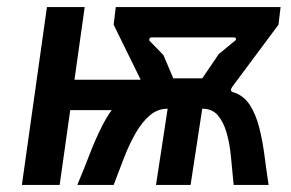

<svg xmlns="http://www.w3.org/2000/svg" viewBox="-20 -524 824 544"><path d="M42 0 113 -504H220L191 -298H410L397 -212H179L149 0ZM199 0Q216 -40 233 -84.5Q250 -129 270 -168.5Q290 -208 315.5 -235Q341 -262 374 -267Q384 -269 386.5 -273.5Q389 -278 386 -283L302 -454L308 -504H775L769 -454L638 -278Q630 -266 640 -263Q670 -254 687.5 -227Q705 -200 714.5 -162.5Q724 -125 729.5 -82.5Q735 -40 741 0H642Q638 -40 634.5 -78.5Q631 -117 622 -148Q613 -179 597 -197.5Q581 -216 553 -216L520 0H422L455 -216Q427 -216 405 -197.5Q383 -179 365 -148Q347 -117 332 -78.5Q317 -40 302 0ZM471 -302H553L600 -371L645 -408Q649 -410 648.5 -414Q648 -418 643 -418H410Q405 -418 403.5 -414.5Q402 -411 404 -408L443 -368Z"/></svg>

Font: Finlandica Medium
Style: Italic
Weight: 500
Italic angle: -8°
Designer: Niklas Ekholm, Juho Hiilivirta, Jaakko Suomalainen
Foundry: Helsinki Type Studio
Version: Version 1.063